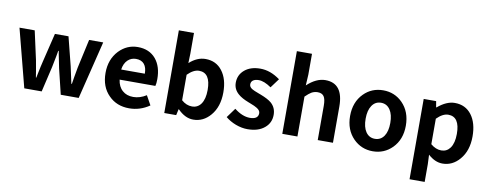

<svg xmlns="http://www.w3.org/2000/svg" viewBox="-76 -1176 4539 1782"><g transform="rotate(10 2194.0 -284.5)"><path d="M168 0 26.4 -546.9H169.9L229.5 -276.4Q235.4 -245.1 246.1 -183.6Q252.9 -139.6 256.8 -117.2H260.7Q262.7 -127 266.6 -147.5Q284.2 -234.4 294.9 -276.4L360.4 -546.9H488.3L556.6 -276.4Q564.5 -243.2 578.1 -176.8Q586.9 -137.7 590.8 -117.2H595.7Q599.6 -139.6 606.4 -183.6Q617.2 -245.1 623 -276.4L682.6 -546.9H815.4L680.7 0H511.7L454.1 -238.3Q444.3 -281.2 427.7 -369.1Q424.8 -387.7 422.9 -397.5H418Q415 -379.9 409.2 -346.7Q395.5 -273.4 387.7 -238.3L332 0Z M1157.2 13.7Q1040 13.7 964.8 -62.5Q885.7 -140.6 885.7 -272.5Q885.7 -400.4 963.9 -483.4Q1038.1 -560.5 1140.6 -560.5Q1250 -560.5 1311.5 -486.3Q1369.1 -416 1369.1 -298.8Q1369.1 -255.9 1362.3 -233.4H1025.4Q1034.2 -167 1075.2 -131.8Q1114.3 -96.7 1176.8 -96.7Q1239.3 -96.7 1299.8 -134.8L1348.6 -46.9Q1260.7 13.7 1157.2 13.7ZM1023.4 -328.1H1246.1Q1246.1 -385.7 1220.7 -417Q1194.3 -449.2 1142.6 -449.2Q1097.7 -449.2 1065.4 -418.9Q1031.2 -385.7 1023.4 -328.1Z M1761.7 13.7Q1684.6 13.7 1615.2 -57.6H1612.3L1599.6 0H1487.3V-779.3H1629.9V-583L1627 -495.1Q1699.2 -560.5 1778.3 -560.5Q1878.9 -560.5 1936.5 -484.4Q1994.1 -409.2 1994.1 -283.2Q1994.1 -147.5 1922.9 -64.5Q1856.4 13.7 1761.7 13.7ZM1729.5 -104.5Q1782.2 -104.5 1813.5 -147.5Q1846.7 -194.3 1846.7 -280.3Q1846.7 -442.4 1738.3 -442.4Q1686.5 -442.4 1629.9 -385.7V-145.5Q1675.8 -104.5 1729.5 -104.5Z M2272.5 13.7Q2218.8 13.7 2161.1 -7.8Q2105.5 -29.3 2064.5 -63.5L2129.9 -153.3Q2206.1 -93.8 2276.4 -93.8Q2355.5 -93.8 2355.5 -151.4Q2355.5 -176.8 2324.2 -196.3Q2305.7 -209 2253.9 -228.5Q2245.1 -231.4 2241.2 -233.4Q2174.8 -258.8 2140.6 -289.1Q2091.8 -331.1 2091.8 -392.6Q2091.8 -466.8 2147.5 -513.7Q2203.1 -560.5 2294.9 -560.5Q2390.6 -560.5 2481.4 -493.2L2417 -406.2Q2349.6 -453.1 2298.8 -453.1Q2263.7 -453.1 2244.1 -438.5Q2226.6 -424.8 2226.6 -400.4Q2226.6 -376 2253.9 -359.4Q2271.5 -348.6 2319.3 -331.1Q2332 -326.2 2337.9 -324.2Q2409.2 -296.9 2441.4 -269.5Q2490.2 -227.5 2490.2 -159.2Q2490.2 -84 2434.6 -37.1Q2376 13.7 2272.5 13.7Z M2599.6 0V-779.3H2742.2V-583L2736.3 -480.5Q2822.3 -560.5 2908.2 -560.5Q3077.1 -560.5 3077.1 -340.8V0H2933.6V-323.2Q2933.6 -385.7 2915.5 -411.6Q2897.5 -437.5 2856.4 -437.5Q2825.2 -437.5 2797.9 -421.9Q2776.4 -409.2 2742.2 -376V0Z M3270.5 -61.5Q3190.4 -142.6 3190.4 -272.5Q3190.4 -404.3 3270.5 -485.4Q3344.7 -560.5 3453.1 -560.5Q3561.5 -560.5 3635.7 -485.4Q3715.8 -404.3 3715.8 -272.5Q3715.8 -142.6 3635.7 -61.5Q3560.5 13.7 3453.1 13.7Q3345.7 13.7 3270.5 -61.5ZM3539.1 -149.4Q3569.3 -194.3 3569.3 -272.9Q3569.3 -351.6 3539.1 -396.5Q3507.8 -443.4 3453.1 -443.4Q3398.4 -443.4 3367.2 -396.5Q3336.9 -351.6 3336.9 -272.9Q3336.9 -194.3 3367.2 -149.4Q3398.4 -103.5 3453.1 -103.5Q3507.8 -103.5 3539.1 -149.4Z M3835.9 210V-546.9H3953.1L3962.9 -490.2H3966.8Q4049.8 -560.5 4127.9 -560.5Q4228.5 -560.5 4286.1 -484.4Q4342.8 -409.2 4342.8 -282.2Q4342.8 -147.5 4271.5 -64.5Q4205.1 13.7 4110.4 13.7Q4040 13.7 3974.6 -45.9L3978.5 43.9V210ZM4162.1 -147.5Q4195.3 -194.3 4195.3 -280.3Q4195.3 -442.4 4086.9 -442.4Q4035.2 -442.4 3978.5 -385.7V-145.5Q4026.4 -104.5 4078.6 -104.5Q4130.9 -104.5 4162.1 -147.5Z"/></g></svg>

Font: Bpmf GenYo Gothic B
Style: B
Weight: 700
Foundry: But Ko
Version: Version 1.320